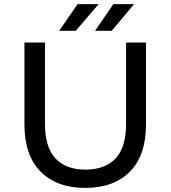

<svg xmlns="http://www.w3.org/2000/svg" viewBox="-20 -907 831 935"><path d="M395 8Q257 8 178 -71Q99 -150 99 -302V-700H199V-306Q199 -189 250.5 -135Q302 -81 396 -81Q491 -81 542.5 -135Q594 -189 594 -306V-700H691V-302Q691 -150 612.5 -71Q534 8 395 8ZM443 -757 532 -887H633L524 -757ZM268 -757 358 -887H460L349 -757Z"/></svg>

Font: Montserrat Thin Medium
Style: Regular
Weight: 500
Version: Version 9.000